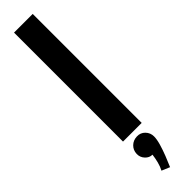

<svg xmlns="http://www.w3.org/2000/svg" viewBox="-326 -669 872 872"><g transform="rotate(-45 110.0 -233.5)"><path d="M170 0H50V-700H170ZM54.3 83.2Q55.1 59.9 71.1 44.3Q87 28.8 111.2 28Q134.5 27.1 150.5 43.5Q166.4 59.9 166.4 83.2Q166.4 101.3 158.7 128Q150.9 154.8 140.1 182.4Q129.3 210 119 233.3L80.1 216.9Q89.6 198.8 94.8 178.1Q100 157.4 102.6 136.7Q82.7 136.7 68.1 120.7Q53.4 104.7 54.3 83.2Z"/></g></svg>

Font: Kulim Park
Style: Bold
Weight: 700
Designer: Noponies / Dale Sattler
Foundry: Noponies
Version: Version 1.000; ttfautohint (v1.8.3)